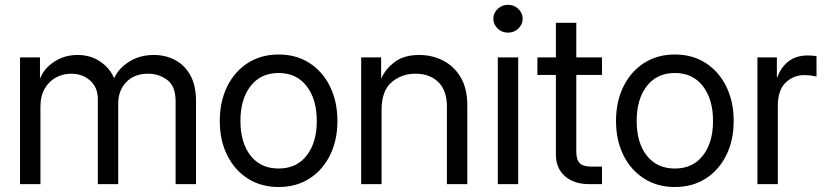

<svg xmlns="http://www.w3.org/2000/svg" viewBox="-20 -749 3362 781"><path d="M61.5 0V-515.6H142.6V-432.6H144.5Q160.2 -471.7 201.4 -498.5Q242.7 -525.4 295.4 -525.4Q348.6 -525.4 387.7 -498.5Q426.8 -471.7 443.4 -432.6H445.3Q462.4 -470.7 505.4 -498Q548.3 -525.4 606 -525.4Q653.3 -525.4 692.1 -504.9Q731 -484.4 754.2 -442.9Q777.3 -401.4 777.3 -337.9V0H694.3V-337.9Q694.3 -397.9 660.6 -423.6Q627 -449.2 582.5 -449.2Q525.9 -449.2 493.4 -414.8Q460.9 -380.4 460.9 -328.1V0H377.9V-346.7Q377.9 -393.1 346.9 -421.1Q315.9 -449.2 269 -449.2Q236.8 -449.2 208.3 -434.1Q179.7 -418.9 162.1 -388.9Q144.5 -358.9 144.5 -314.5V0Z M1113.3 11.7Q1042 11.7 988 -22.7Q934.1 -57.1 904.1 -117.7Q874 -178.2 874 -256.8Q874 -335.9 904.1 -397Q934.1 -458 988 -492.7Q1042 -527.3 1113.3 -527.3Q1185.1 -527.3 1238.8 -492.7Q1292.5 -458 1322.5 -397Q1352.5 -335.9 1352.5 -256.8Q1352.5 -178.2 1322.5 -117.7Q1292.5 -57.1 1238.8 -22.7Q1185.1 11.7 1113.3 11.7ZM1113.3 -63.5Q1186.5 -63.5 1227.5 -116.5Q1268.6 -169.4 1268.6 -256.8Q1268.6 -345.2 1227.3 -398.7Q1186 -452.1 1113.3 -452.1Q1040.5 -452.1 999.3 -398.9Q958 -345.7 958 -256.8Q958 -168.9 999 -116.2Q1040 -63.5 1113.3 -63.5Z M1532.2 -301.8V0H1449.2V-515.6H1530.3V-432.6H1532.2Q1549.3 -470.2 1586.9 -497.8Q1624.5 -525.4 1685.5 -525.4Q1737.8 -525.4 1782.2 -502.7Q1826.7 -480 1853.8 -434.6Q1880.9 -389.2 1880.9 -320.3V0H1797.9V-314.5Q1797.9 -381.3 1762.9 -415.3Q1728 -449.2 1669.9 -449.2Q1613.8 -449.2 1573 -414.6Q1532.2 -379.9 1532.2 -301.8Z M2004.9 0V-515.6H2087.9V0ZM2046.4 -616.2Q2022 -616.2 2004.4 -632.8Q1986.8 -649.4 1986.8 -672.9Q1986.8 -696.3 2004.4 -712.9Q2022 -729.5 2046.4 -729.5Q2070.8 -729.5 2088.4 -712.9Q2106 -696.3 2106 -672.9Q2106 -649.4 2088.4 -632.8Q2070.8 -616.2 2046.4 -616.2Z M2428.7 -515.6V-444.3H2324.2V-132.8Q2324.2 -99.6 2338.1 -85.4Q2352.1 -71.3 2384.8 -71.3H2428.7V0H2377Q2314.5 0 2277.8 -32.5Q2241.2 -64.9 2241.2 -120.1V-444.3H2166V-515.6H2241.2V-656.2H2324.2V-515.6Z M2725.1 11.7Q2653.8 11.7 2599.9 -22.7Q2545.9 -57.1 2515.9 -117.7Q2485.8 -178.2 2485.8 -256.8Q2485.8 -335.9 2515.9 -397Q2545.9 -458 2599.9 -492.7Q2653.8 -527.3 2725.1 -527.3Q2796.9 -527.3 2850.6 -492.7Q2904.3 -458 2934.3 -397Q2964.4 -335.9 2964.4 -256.8Q2964.4 -178.2 2934.3 -117.7Q2904.3 -57.1 2850.6 -22.7Q2796.9 11.7 2725.1 11.7ZM2725.1 -63.5Q2798.3 -63.5 2839.4 -116.5Q2880.4 -169.4 2880.4 -256.8Q2880.4 -345.2 2839.1 -398.7Q2797.9 -452.1 2725.1 -452.1Q2652.3 -452.1 2611.1 -398.9Q2569.8 -345.7 2569.8 -256.8Q2569.8 -168.9 2610.8 -116.2Q2651.9 -63.5 2725.1 -63.5Z M3061 0V-515.6H3140.1V-434.6H3142.1Q3156.2 -474.6 3187 -499Q3217.8 -523.4 3266.1 -523.4Q3277.3 -523.4 3286.9 -522.5Q3296.4 -521.5 3301.3 -520.5V-437.5Q3296.4 -439 3282.5 -441.2Q3268.6 -443.4 3250.5 -443.4Q3207.5 -443.4 3175.8 -413.1Q3144 -382.8 3144 -317.4V0Z"/></svg>

Font: Inter Display
Style: Regular
Weight: 400
Designer: Rasmus Andersson
Foundry: rsms
Version: Version 4.000;git-37864ae